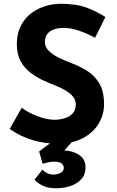

<svg xmlns="http://www.w3.org/2000/svg" viewBox="-20 -760 623 1026"><path d="M488 -558Q446 -581 402.5 -596Q359 -611 321 -611Q274 -611 247 -592Q220 -573 220 -535Q220 -509 240.5 -488.5Q261 -468 293.5 -452Q326 -436 361 -423Q404 -407 444 -382.5Q484 -358 510 -315.5Q536 -273 536 -203Q536 -147 507 -99Q478 -51 422 -21.5Q366 8 284 8Q221 8 155.5 -11Q90 -30 32 -71L96 -184Q134 -156 183 -138Q232 -120 271 -120Q297 -120 323.5 -127.5Q350 -135 367.5 -153Q385 -171 385 -203Q385 -225 370.5 -243Q356 -261 331.5 -276Q307 -291 278 -302Q244 -315 208 -332Q172 -349 140.5 -373.5Q109 -398 89.5 -434.5Q70 -471 70 -524Q70 -588 98.5 -635Q127 -682 179 -709.5Q231 -737 299 -740Q388 -740 443.5 -719Q499 -698 543 -669ZM207 146Q217 158 232.5 165.5Q248 173 267 173Q284 173 302.5 164Q321 155 321 137Q321 126 311 115Q301 104 268 104Q252 104 237 107.5Q222 111 208 115L189 49L258 -2H365L288 84L262 49Q273 47 283.5 46Q294 45 304 44Q360 42 398.5 65Q437 88 437 135Q437 173 414.5 197.5Q392 222 356.5 234Q321 246 281 246Q237 246 209 232.5Q181 219 164 201Z"/></svg>

Font: Reem Kufi Fun
Style: Regular
Weight: 400
Designer: Khaled Hosny
Version: Version 1.005